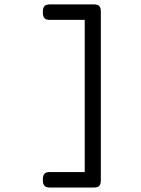

<svg xmlns="http://www.w3.org/2000/svg" viewBox="-20 -690 640 873"><path d="M365.2 -669.9V162.6H407.7Q424.3 162.6 431.4 155Q438.5 147.5 438.5 129.4V-636.7Q438.5 -654.8 431.4 -662.4Q424.3 -669.9 407.7 -669.9ZM205.6 92.3Q189 92.3 181.9 100.3Q174.8 108.4 174.8 127.4Q174.8 146.5 181.9 154.5Q189 162.6 205.6 162.6H377.4V92.3ZM205.6 -669.9Q189 -669.9 181.9 -661.9Q174.8 -653.8 174.8 -634.8Q174.8 -615.7 181.9 -607.7Q189 -599.6 205.6 -599.6H377.4V-669.9Z"/></svg>

Font: Courier Prime Code
Style: Regular
Weight: 400
Designer: Alan Dague-Greene
Foundry: Quote-Unquote Apps
Version: Version 3.18